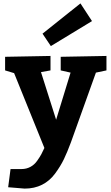

<svg xmlns="http://www.w3.org/2000/svg" viewBox="-20 -869 651 1129"><path d="M241 1 63 -439 10 -455V-535L277 -540V-455L221 -445L310 -165L395 -442L337 -455V-535L606 -540V-455L544 -442L397 -32Q375 27 355.5 67.5Q336 108 304 151.5Q272 195 227 217.5Q182 240 125 240L28 232L42 125H107Q135 125 158.5 112.5Q182 100 198.5 76.5Q215 53 223 38Q231 23 241 1ZM521 -745 279 -598 230 -671 453 -849Z"/></svg>

Font: BitterBold
Style: Bold
Weight: 700
Designer: Sol Matas
Foundry: Sol Matas
Version: Version 001.001